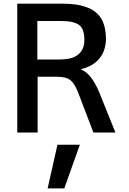

<svg xmlns="http://www.w3.org/2000/svg" viewBox="-20 -731 710 1059"><path d="M242.7 308.1 296.9 67.4H420.4L334.5 308.1ZM186 -402.8H306.6Q335.4 -402.8 360.6 -407.7Q385.7 -412.6 404.5 -425Q423.3 -437.5 434.3 -458.5Q445.3 -479.5 445.3 -511.7Q445.3 -572.8 415.5 -593.8Q385.7 -615.2 317.9 -615.2H186ZM75.2 0V-710.9H316.9Q361.3 -710.9 396 -706.3Q430.7 -701.7 463.4 -689Q511.2 -670.9 537.1 -630.4Q563 -589.8 564.5 -518.6Q564.5 -487.3 555.9 -460Q547.4 -432.6 530 -410.6Q512.7 -388.7 486.6 -373Q460.4 -357.4 425.3 -349.1Q458 -334.5 481.9 -303.7Q505.9 -272.9 526.4 -224.1L616.7 0H495.1L414.6 -211.4Q393.6 -268.1 369.1 -288.1Q346.2 -307.6 293.5 -307.6H187.5V0Z"/></svg>

Font: Ride Light
Style: Bold
Weight: 600
Version: Version 3.000